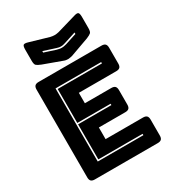

<svg xmlns="http://www.w3.org/2000/svg" viewBox="-228 -1102 1110 1228"><g transform="rotate(-30 327.0 -488.5)"><path d="M569 0H105Q86 0 77.5 -8.5Q69 -17 69 -36V-684Q69 -703 77.5 -711.5Q86 -720 105 -720H569Q588 -720 596.5 -711.5Q605 -703 605 -684V-567Q605 -548 596.5 -539.5Q588 -531 569 -531H293V-454H488Q507 -454 515.5 -445.5Q524 -437 524 -418V-311Q524 -292 515.5 -283.5Q507 -275 488 -275H293V-189H569Q588 -189 596.5 -180.5Q605 -172 605 -153V-36Q605 -17 596.5 -8.5Q588 0 569 0ZM515 -100H188V-359H434V-369H188V-620H515V-630H178V-90H515ZM375 -932 512 -972Q537 -980 545 -974Q553 -968 553 -941V-860Q553 -833 544.5 -825Q536 -817 512 -807L384 -761Q375 -757 364.5 -755Q354 -753 345 -752Q336 -752 328 -753Q320 -754 313 -757L176 -807Q151 -817 142.5 -825Q134 -833 134 -860V-941Q134 -968 142 -974Q150 -980 176 -972L313 -932Q330 -928 344 -928Q358 -928 375 -932ZM224 -879V-868L307 -841Q316 -839 324 -837Q332 -835 343 -835Q354 -835 362 -837Q370 -839 379 -841L462 -868V-879L375 -851Q368 -849 360.5 -847Q353 -845 343 -845Q333 -845 325.5 -847Q318 -849 311 -851Z"/></g></svg>

Font: Bungee Inline
Style: Regular
Weight: 400
Designer: David Jonathan Ross
Foundry: David Jonathan Ross
Version: Version 1.001;PS 1.0;hotconv 1.0.72;makeotf.lib2.5.5900